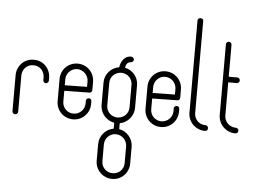

<svg xmlns="http://www.w3.org/2000/svg" viewBox="-94 -1297 2673 2011"><g transform="rotate(5 1243.0 -291.0)"><path d="M227 -584C131 -584 55 -504 55 -408V-28C55 -12 69 2 85 2C101 2 115 -12 115 -28V-408C115 -474 165 -526 227 -526H237C299 -526 349 -474 349 -408V-380C349 -364 361 -350 377 -350C393 -350 407 -364 407 -380V-408C407 -504 333 -584 237 -584Z M693 -584C595 -584 517 -506 517 -408V-322V-316V-312V-174C517 -76 595 2 693 2C791 2 869 -76 869 -174V-204C869 -220 857 -232 841 -232C825 -232 811 -220 811 -204V-174C811 -110 757 -58 693 -58C629 -58 577 -110 577 -174V-288L841 -292C857 -292 869 -304 869 -320V-408C869 -506 791 -584 693 -584ZM693 -526C757 -526 811 -472 811 -408V-350L577 -346V-408C577 -472 629 -526 693 -526Z M1189 -584C1195 -616 1209 -646 1243 -646C1259 -646 1275 -660 1275 -676C1275 -692 1259 -706 1243 -706C1175 -706 1137 -646 1129 -584C1045 -570 979 -500 979 -412V-174C979 -88 1045 -14 1127 0V62C1045 76 979 148 979 236V412C979 510 1059 588 1155 588H1157C1253 588 1331 510 1331 412V236C1331 148 1267 76 1185 62V0C1267 -14 1331 -88 1331 -174V-412C1331 -498 1271 -568 1189 -584ZM1153 -528H1159C1223 -526 1273 -476 1273 -412V-174C1273 -110 1223 -60 1159 -58H1153C1089 -60 1039 -110 1039 -174V-412C1039 -476 1089 -526 1153 -528ZM1151 118H1159C1221 120 1273 172 1273 236V412C1273 478 1221 528 1157 528H1155C1091 528 1039 478 1039 412V236C1039 172 1089 120 1151 118Z M1617 -584C1519 -584 1441 -506 1441 -408V-322V-316V-312V-174C1441 -76 1519 2 1617 2C1715 2 1793 -76 1793 -174V-204C1793 -220 1781 -232 1765 -232C1749 -232 1735 -220 1735 -204V-174C1735 -110 1681 -58 1617 -58C1553 -58 1501 -110 1501 -174V-288L1765 -292C1781 -292 1793 -304 1793 -320V-408C1793 -506 1715 -584 1617 -584ZM1617 -526C1681 -526 1735 -472 1735 -408V-350L1501 -346V-408C1501 -472 1553 -526 1617 -526Z M1903 -174C1903 -76 1983 2 2081 2C2101 2 2111 -12 2111 -28C2111 -42 2101 -58 2083 -58H2081H2079C2015 -58 1963 -110 1963 -174V-1142C1963 -1162 1949 -1170 1933 -1170C1917 -1170 1903 -1162 1903 -1142Z M2250 -950C2234 -950 2221 -936 2221 -920V-178C2221 -80 2301 0 2399 0H2401C2418 0 2430 -13 2430 -30C2430 -46 2417 -59 2401 -59H2399C2333 -59 2280 -112 2280 -178V-526H2369C2386 -526 2399 -538 2399 -555C2399 -572 2386 -585 2369 -585H2280V-920C2280 -937 2267 -950 2250 -950Z"/></g></svg>

Font: bauhaus_2017
Style: _regular
Weight: 400
Version: Version 1.0